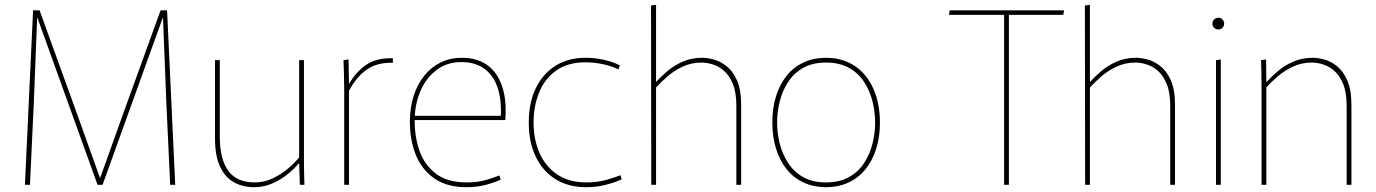

<svg xmlns="http://www.w3.org/2000/svg" viewBox="-20 -771 5740 801"><path d="M118 -728H145L300 -300L397 -29H398L495 -300L650 -728H677L711 0H690L674 -341L660 -697H659L408 0H387L136 -697H135L121 -341L105 0H84Z M1040 10Q993 10 956 -10.5Q919 -31 898 -76Q877 -121 877 -193V-520H897V-200Q897 -108 932 -59Q967 -10 1043 -10Q1082 -10 1117 -26.5Q1152 -43 1180.5 -67Q1209 -91 1228 -114V-520H1248V-120Q1248 -84 1248.5 -56Q1249 -28 1250 0H1231L1228 -90H1227Q1208 -67 1179 -43.5Q1150 -20 1114.5 -5Q1079 10 1040 10Z M1416 0V-392Q1416 -430 1415 -460.5Q1414 -491 1413 -520L1434 -523L1436 -422H1437Q1464 -470 1507 -500Q1550 -530 1619 -528V-509Q1552 -511 1508.5 -479.5Q1465 -448 1436 -392V0Z M1926 10Q1844 10 1791.5 -27Q1739 -64 1714.5 -125.5Q1690 -187 1690 -262Q1690 -323 1706 -372Q1722 -421 1751 -456.5Q1780 -492 1819.5 -511Q1859 -530 1907 -530Q1956 -530 1992 -512Q2028 -494 2051 -460Q2074 -426 2083.5 -378Q2093 -330 2088 -270H1705L1710 -274Q1709 -205 1729 -145Q1749 -85 1797 -47.5Q1845 -10 1927 -10Q1975 -10 2010.5 -21Q2046 -32 2063 -39L2069 -22Q2050 -12 2011 -1Q1972 10 1926 10ZM1706 -288H2069Q2070 -294 2070 -299.5Q2070 -305 2070 -307Q2070 -374 2050.5 -419.5Q2031 -465 1994.5 -488.5Q1958 -512 1905 -512Q1844 -512 1800.5 -478.5Q1757 -445 1734 -391Q1711 -337 1710 -275Z M2426 10Q2351 10 2297.5 -23.5Q2244 -57 2215 -117.5Q2186 -178 2186 -260Q2186 -343 2215.5 -403.5Q2245 -464 2298 -497Q2351 -530 2423 -530Q2461 -530 2499.5 -521.5Q2538 -513 2566 -498L2560 -481Q2533 -495 2496.5 -503Q2460 -511 2422 -511Q2348 -511 2300 -476.5Q2252 -442 2229 -385Q2206 -328 2206 -260Q2206 -189 2231 -132.5Q2256 -76 2305 -43Q2354 -10 2426 -10Q2473 -10 2511 -21Q2549 -32 2568 -40L2574 -23Q2552 -12 2511 -1Q2470 10 2426 10Z M2696 -748 2717 -751V-430H2718Q2737 -451 2764.5 -474.5Q2792 -498 2828.5 -514Q2865 -530 2910 -530Q2930 -530 2957 -523Q2984 -516 3010.5 -495.5Q3037 -475 3054.5 -436Q3072 -397 3072 -333V0H3052V-329Q3052 -385 3037.5 -420.5Q3023 -456 3000.5 -475.5Q2978 -495 2953 -502.5Q2928 -510 2907 -510Q2864 -510 2828 -493Q2792 -476 2764.5 -452Q2737 -428 2717 -406V0H2697Z M3426 10Q3375 10 3333.5 -9Q3292 -28 3263 -63.5Q3234 -99 3218 -149Q3202 -199 3202 -260Q3202 -321 3218 -371Q3234 -421 3263 -456.5Q3292 -492 3333.5 -511Q3375 -530 3426 -530Q3477 -530 3518.5 -511Q3560 -492 3589.5 -456.5Q3619 -421 3635 -371Q3651 -321 3651 -260Q3651 -199 3635 -149Q3619 -99 3589.5 -63.5Q3560 -28 3518.5 -9Q3477 10 3426 10ZM3426 -10Q3482 -10 3521.5 -32Q3561 -54 3585 -91Q3609 -128 3620 -172Q3631 -216 3631 -260Q3631 -304 3620 -348Q3609 -392 3585 -429Q3561 -466 3521.5 -488Q3482 -510 3426 -510Q3370 -510 3331 -488Q3292 -466 3268 -429Q3244 -392 3233 -348Q3222 -304 3222 -260Q3222 -216 3233 -172Q3244 -128 3268 -91Q3292 -54 3331 -32Q3370 -10 3426 -10Z M4169 -709H3939L3942 -728H4419L4416 -709H4189V0H4169Z M4506 -748 4527 -751V-430H4528Q4547 -451 4574.5 -474.5Q4602 -498 4638.5 -514Q4675 -530 4720 -530Q4740 -530 4767 -523Q4794 -516 4820.5 -495.5Q4847 -475 4864.5 -436Q4882 -397 4882 -333V0H4862V-329Q4862 -385 4847.5 -420.5Q4833 -456 4810.5 -475.5Q4788 -495 4763 -502.5Q4738 -510 4717 -510Q4674 -510 4638 -493Q4602 -476 4574.5 -452Q4547 -428 4527 -406V0H4507Z M5053 -520 5073 -523V0H5053ZM5063 -648Q5053 -648 5045.5 -655Q5038 -662 5038 -672Q5038 -683 5045.5 -690Q5053 -697 5063 -697Q5073 -697 5080 -690Q5087 -683 5087 -672Q5087 -662 5080 -655Q5073 -648 5063 -648Z M5243 -400Q5243 -436 5242.5 -464Q5242 -492 5241 -520L5262 -523L5263 -430H5265Q5284 -451 5311.5 -474.5Q5339 -498 5375.5 -514Q5412 -530 5457 -530Q5477 -530 5504 -523Q5531 -516 5557 -495.5Q5583 -475 5600.5 -436Q5618 -397 5618 -333V0H5598V-329Q5598 -385 5583.5 -420.5Q5569 -456 5546.5 -475.5Q5524 -495 5499 -502.5Q5474 -510 5453 -510Q5410 -510 5374 -493Q5338 -476 5310 -452Q5282 -428 5263 -406V0H5243Z"/></svg>

Font: Murecho Thin
Style: Regular
Weight: 100
Designer: Neil Summerour
Foundry: Positype
Version: Version 1.010